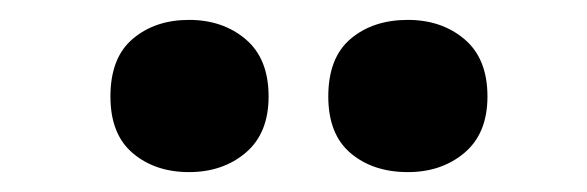

<svg xmlns="http://www.w3.org/2000/svg" viewBox="-20 -787 590 193"><path d="M91 -690Q91 -729 113.5 -748Q136 -767 170 -767Q204 -767 227 -747.5Q250 -728 250 -690Q250 -653 227 -633.5Q204 -614 170 -614Q136 -614 113.5 -633Q91 -652 91 -690ZM310 -690Q310 -729 332.5 -748Q355 -767 390 -767Q424 -767 447 -747.5Q470 -728 470 -690Q470 -653 447 -633.5Q424 -614 390 -614Q355 -614 332.5 -633Q310 -652 310 -690Z"/></svg>

Font: Noto Sans Gurmukhi UI SemiCondensed Black
Style: Regular
Weight: 900
Width: 4
Designer: Jelle Bosma - Monotype Design Team
Foundry: Monotype Imaging Inc.
Version: Version 2.004; ttfautohint (v1.8.4.7-5d5b)